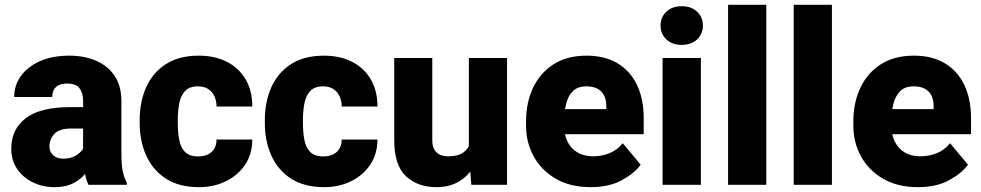

<svg xmlns="http://www.w3.org/2000/svg" viewBox="-20 -770 4088 800"><path d="M326.2 -350.1Q326.2 -383.3 310.8 -402.6Q295.4 -421.9 260.3 -421.9Q240.2 -421.9 226.3 -415.8Q212.4 -409.7 205.1 -397.2Q197.8 -384.8 197.8 -365.7H39.1Q39.1 -415 67.4 -453.9Q95.7 -492.7 147.2 -515.4Q198.7 -538.1 268.6 -538.1Q331.1 -538.1 380.1 -517.1Q429.2 -496.1 457.5 -454.1Q485.8 -412.1 485.8 -349.1V-133.3Q485.8 -82 491.7 -55.4Q497.6 -28.8 508.3 -8.8V0H348.6Q337.4 -23.9 331.8 -59.1Q326.2 -94.2 326.2 -131.8ZM346.2 -234.4H274.9Q226.1 -234.4 206.1 -211.7Q186 -189 186 -159.2Q186 -137.2 201.9 -123Q217.8 -108.9 243.7 -108.9Q272 -108.9 292 -119.6Q312 -130.4 322.8 -145.3Q333.5 -160.2 333 -172.4L370.6 -105Q362.3 -85.4 349.6 -65.4Q336.9 -45.4 317.9 -28.3Q298.8 -11.2 271.7 -0.7Q244.6 9.8 207 9.8Q157.7 9.8 116.5 -10.5Q75.2 -30.8 51 -66.7Q26.9 -102.5 26.9 -149.4Q26.9 -231.9 87.6 -277.8Q148.4 -323.7 272.9 -323.7H346.2Z M809.1 9.8Q726.1 9.8 671.4 -25.6Q616.7 -61 589.4 -121.6Q562 -182.1 562 -258.3V-269.5Q562 -345.7 589.1 -406.5Q616.2 -467.3 671.1 -502.7Q726.1 -538.1 808.1 -538.1Q874.5 -538.1 924.6 -512.9Q974.6 -487.8 1002.9 -440.4Q1031.2 -393.1 1031.2 -326.2H882.3Q882.3 -349.1 873.8 -368.2Q865.2 -387.2 848.1 -398.7Q831.1 -410.2 804.7 -410.2Q769 -410.2 751 -390.6Q732.9 -371.1 726.8 -339.1Q720.7 -307.1 720.7 -269.5V-258.3Q720.7 -220.2 726.6 -188.2Q732.4 -156.2 750.7 -137.2Q769 -118.2 805.7 -118.2Q829.6 -118.2 846.7 -126.7Q863.8 -135.3 873 -151.1Q882.3 -167 882.3 -188.5H1031.2Q1031.2 -129.4 1002 -85Q972.7 -40.5 922.4 -15.4Q872.1 9.8 809.1 9.8Z M1330.6 9.8Q1247.6 9.8 1192.9 -25.6Q1138.2 -61 1110.8 -121.6Q1083.5 -182.1 1083.5 -258.3V-269.5Q1083.5 -345.7 1110.6 -406.5Q1137.7 -467.3 1192.6 -502.7Q1247.6 -538.1 1329.6 -538.1Q1396 -538.1 1446 -512.9Q1496.1 -487.8 1524.4 -440.4Q1552.7 -393.1 1552.7 -326.2H1403.8Q1403.8 -349.1 1395.3 -368.2Q1386.7 -387.2 1369.6 -398.7Q1352.5 -410.2 1326.2 -410.2Q1290.5 -410.2 1272.5 -390.6Q1254.4 -371.1 1248.3 -339.1Q1242.2 -307.1 1242.2 -269.5V-258.3Q1242.2 -220.2 1248 -188.2Q1253.9 -156.2 1272.2 -137.2Q1290.5 -118.2 1327.1 -118.2Q1351.1 -118.2 1368.2 -126.7Q1385.3 -135.3 1394.5 -151.1Q1403.8 -167 1403.8 -188.5H1552.7Q1552.7 -129.4 1523.4 -85Q1494.1 -40.5 1443.8 -15.4Q1393.6 9.8 1330.6 9.8Z M1933.6 -528.3H2092.8V0H1943.8L1933.6 -128.4ZM1993.2 -238.3Q1993.2 -167 1971.2 -110.8Q1949.2 -54.7 1905.8 -22.5Q1862.3 9.8 1798.3 9.8Q1720.2 9.8 1671.4 -35.9Q1622.6 -81.5 1622.6 -186.5V-528.3H1781.2V-185.5Q1781.2 -162.6 1789.3 -147.7Q1797.4 -132.8 1812.5 -125.7Q1827.6 -118.7 1848.1 -118.7Q1887.7 -118.7 1909.7 -134Q1931.6 -149.4 1940.9 -176.5Q1950.2 -203.6 1950.2 -237.3Z M2440.9 9.8Q2356 9.8 2295.7 -25.4Q2235.4 -60.5 2203.6 -118.7Q2171.9 -176.8 2171.9 -246.1V-264.6Q2171.9 -342.3 2201.2 -404.3Q2230.5 -466.3 2286.6 -502.2Q2342.8 -538.1 2423.8 -538.1Q2500.5 -538.1 2553.5 -506.1Q2606.4 -474.1 2634.3 -415.8Q2662.1 -357.4 2662.1 -277.8V-210.9H2235.4V-315.4H2506.3V-328.1Q2506.3 -353.5 2497.1 -372.1Q2487.8 -390.6 2469.5 -400.4Q2451.2 -410.2 2422.9 -410.2Q2387.2 -410.2 2367.2 -390.4Q2347.2 -370.6 2338.9 -337.6Q2330.6 -304.7 2330.6 -264.6V-246.1Q2330.6 -208 2345 -179.2Q2359.4 -150.4 2386.5 -134.5Q2413.6 -118.7 2451.2 -118.7Q2486.8 -118.7 2519.3 -131.6Q2551.8 -144.5 2574.7 -173.3L2649.4 -84Q2624.5 -48.8 2571.5 -19.5Q2518.6 9.8 2440.9 9.8Z M2820.3 -744.1Q2860.4 -744.1 2884.5 -721.4Q2908.7 -698.7 2908.7 -663.6Q2908.7 -628.4 2884.5 -605.7Q2860.4 -583 2820.3 -583Q2780.8 -583 2756.6 -605.7Q2732.4 -628.4 2732.4 -663.6Q2732.4 -698.7 2756.6 -721.4Q2780.8 -744.1 2820.3 -744.1ZM2900.4 0H2740.7V-528.3H2900.4Z M3172.9 0H3013.7V-750H3172.9Z M3446.3 0H3287.1V-750H3446.3Z M3804.7 9.8Q3719.7 9.8 3659.4 -25.4Q3599.1 -60.5 3567.4 -118.7Q3535.6 -176.8 3535.6 -246.1V-264.6Q3535.6 -342.3 3564.9 -404.3Q3594.2 -466.3 3650.4 -502.2Q3706.5 -538.1 3787.6 -538.1Q3864.3 -538.1 3917.2 -506.1Q3970.2 -474.1 3998 -415.8Q4025.9 -357.4 4025.9 -277.8V-210.9H3599.1V-315.4H3870.1V-328.1Q3870.1 -353.5 3860.8 -372.1Q3851.6 -390.6 3833.3 -400.4Q3814.9 -410.2 3786.6 -410.2Q3751 -410.2 3731 -390.4Q3710.9 -370.6 3702.6 -337.6Q3694.3 -304.7 3694.3 -264.6V-246.1Q3694.3 -208 3708.7 -179.2Q3723.1 -150.4 3750.2 -134.5Q3777.3 -118.7 3814.9 -118.7Q3850.6 -118.7 3883.1 -131.6Q3915.5 -144.5 3938.5 -173.3L4013.2 -84Q3988.3 -48.8 3935.3 -19.5Q3882.3 9.8 3804.7 9.8Z"/></svg>

Font: Heebo ExtraBold
Style: Regular
Weight: 800
Designer: Oded Ezer
Foundry: Ezer Type House
Version: Version 3.100